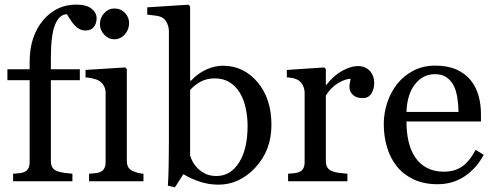

<svg xmlns="http://www.w3.org/2000/svg" viewBox="-20 -776 2111 822"><path d="M393.6 -697.8Q393.6 -675.8 381.8 -660.6Q370.1 -645.5 346.2 -645.5Q331.1 -645.5 319.6 -651.9Q308.1 -658.2 298.3 -668.9Q288.6 -679.7 280.3 -693.4Q272 -707 266.1 -715.3Q233.4 -713.9 215.6 -669.7Q197.8 -625.5 197.8 -528.8V-479.5H321.8V-432.6H197.8V-86.9Q197.8 -69.8 204.3 -59.1Q210.9 -48.3 225.1 -43Q236.8 -38.6 256.3 -35.9Q275.9 -33.2 290 -32.2V0H36.1V-32.2Q47.4 -33.2 59.3 -34.2Q71.3 -35.2 80.1 -38.1Q93.8 -42.5 100.3 -53.5Q106.9 -64.5 106.9 -82V-432.6H11.7V-479.5H106.9V-510.3Q106.9 -620.1 163.8 -688.2Q220.7 -756.3 306.2 -756.3Q349.6 -756.3 371.6 -739.3Q393.6 -722.2 393.6 -697.8Z M594.2 0H361.3V-32.2Q372.6 -33.2 384.5 -34.2Q396.5 -35.2 405.3 -38.1Q418.9 -42.5 425.5 -53.5Q432.1 -64.5 432.1 -82V-379.4Q432.1 -395 425 -408Q418 -420.9 405.3 -429.7Q396 -435.5 378.4 -439.7Q360.8 -443.8 346.2 -444.8V-476.6L516.1 -487.3L522.9 -480.5V-87.9Q522.9 -70.8 529.5 -59.6Q536.1 -48.3 550.3 -43Q561 -38.6 571.3 -35.9Q581.5 -33.2 594.2 -32.2ZM532.7 -677.2Q532.7 -649.4 514.4 -628.7Q496.1 -607.9 469.2 -607.9Q444.3 -607.9 426 -627.7Q407.7 -647.5 407.7 -672.9Q407.7 -699.7 426 -719.7Q444.3 -739.7 469.2 -739.7Q497.1 -739.7 514.9 -720.9Q532.7 -702.1 532.7 -677.2Z M1142.1 -241.2Q1142.1 -132.8 1073.7 -59.1Q1005.4 14.6 915 14.6Q875.5 14.6 837.2 2.4Q798.8 -9.8 765.1 -30.3L729 25.9L698.7 19Q701.2 -17.1 702.1 -67.9Q703.1 -118.7 703.1 -166V-642.6Q703.1 -659.2 695.6 -675.8Q688 -692.4 676.3 -699.7Q667 -706.1 645.3 -709.2Q623.5 -712.4 610.4 -713.4V-744.6L787.1 -755.9L793.9 -748.5V-431.2L797.4 -430.2Q827.6 -462.4 863.5 -478.5Q899.4 -494.6 934.1 -494.6Q1022.9 -494.6 1082.5 -424.3Q1142.1 -354 1142.1 -241.2ZM1040 -237.8Q1040 -273.9 1032.2 -311.5Q1024.4 -349.1 1007.8 -377Q991.2 -405.3 964.4 -422.9Q937.5 -440.4 899.9 -440.4Q865.7 -440.4 840.1 -427Q814.5 -413.6 793.9 -390.6V-110.4Q796.9 -98.6 805.4 -83Q814 -67.4 828.6 -53.2Q843.3 -39.6 861.8 -31Q880.4 -22.5 907.2 -22.5Q966.8 -22.5 1003.4 -80.1Q1040 -137.7 1040 -237.8Z M1582 -419.4Q1582 -394.5 1569.8 -375.2Q1557.6 -356 1532.2 -356Q1504.9 -356 1490.5 -370.1Q1476.1 -384.3 1476.1 -401.4Q1476.1 -412.1 1477.8 -420.9Q1479.5 -429.7 1481 -438.5Q1458 -438.5 1427.2 -419.9Q1396.5 -401.4 1375 -367.2V-86.9Q1375 -69.8 1381.6 -59.1Q1388.2 -48.3 1402.3 -43Q1414.6 -38.1 1433.8 -35.6Q1453.1 -33.2 1467.3 -32.2V0H1213.4V-32.2Q1224.6 -33.2 1236.6 -34.2Q1248.5 -35.2 1257.3 -38.1Q1271 -42.5 1277.6 -53.5Q1284.2 -64.5 1284.2 -82V-379.4Q1284.2 -394.5 1277.1 -409.2Q1270 -423.8 1257.3 -432.6Q1248 -438.5 1235.4 -441.2Q1222.7 -443.8 1208 -444.8V-476.6L1368.2 -487.3L1375 -480.5V-412.6H1377.4Q1407.7 -452.1 1444.8 -472.7Q1481.9 -493.2 1512.7 -493.2Q1543.5 -493.2 1562.7 -473.1Q1582 -453.1 1582 -419.4Z M2050.8 -113.3Q2020.5 -55.7 1969.7 -21.5Q1918.9 12.7 1853 12.7Q1794.9 12.7 1751.2 -7.8Q1707.5 -28.3 1679.2 -63.5Q1650.9 -98.6 1637 -145.5Q1623 -192.4 1623 -244.6Q1623 -291.5 1637.9 -336.7Q1652.8 -381.8 1681.6 -418Q1709.5 -452.6 1750.7 -473.9Q1792 -495.1 1843.3 -495.1Q1896 -495.1 1933.6 -478.5Q1971.2 -461.9 1994.6 -433.1Q2017.1 -405.8 2028.1 -368.7Q2039.1 -331.5 2039.1 -288.1V-255.9H1720.2Q1720.2 -208.5 1729.2 -169.9Q1738.3 -131.3 1757.8 -102.1Q1776.9 -73.7 1807.6 -57.4Q1838.4 -41 1880.9 -41Q1924.3 -41 1955.8 -61.3Q1987.3 -81.5 2016.6 -134.3ZM1942.9 -296.9Q1942.9 -324.2 1938.2 -355.5Q1933.6 -386.7 1923.3 -407.7Q1912.1 -430.2 1892.6 -444.3Q1873 -458.5 1842.3 -458.5Q1791 -458.5 1757.1 -415.8Q1723.1 -373 1720.2 -296.9Z"/></svg>

Font: UniBurma_GGSerif
Style: Book
Weight: 400
Designer: Victor San Kho Lin (for Burmese only and related typography optimization with it)
Foundry: http://www.unimm.org
Version: 2.0